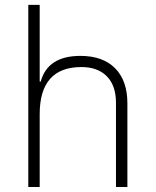

<svg xmlns="http://www.w3.org/2000/svg" viewBox="-20 -752 626 772"><path d="M446.3 0V-338.9Q446.3 -407.7 409.7 -445.1Q373 -482.4 307.6 -482.4Q139.6 -482.4 139.6 -293V0H93.8V-732.4H139.6V-423.8H143.6Q171.9 -527.3 303.2 -527.3Q393.6 -527.3 442.9 -477.5Q492.2 -427.7 492.2 -336.9V0Z"/></svg>

Font: Cascadia Mono NF ExtraLight
Style: Regular
Weight: 200
Monospace: yes
Designer: Aaron Bell
Foundry: Saja Typeworks
Version: Version 2404.023; ttfautohint (v1.8.4)